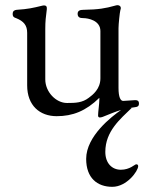

<svg xmlns="http://www.w3.org/2000/svg" viewBox="-20 -435 567 742"><path d="M506 200C501 200 482 221 447 221C413 221 387 196 387 152C387 72 445 25 489 -18H484L503 -21C511 -22 517 -24 517 -35C517 -47 509 -48 502 -48C492 -48 466 -45 456 -45C446 -45 438 -59 438 -95V-326C438 -342 443 -388 445 -395C446 -399 447 -402 447 -404C447 -411 441 -415 434 -415C431 -415 427 -414 424 -413C388 -403 362 -398 301 -397C290 -397 280 -394 280 -382C280 -368 289 -365 301 -365C321 -365 368 -356 368 -315V-132C368 -91 338 -68 323 -57C298 -38 273 -37 239 -37C196 -37 155 -80 155 -128V-323C155 -353 157 -369 161 -400C162 -411 157 -414 151 -414C148 -414 147 -414 143 -413C106 -404 89 -400 44 -397C36 -396 29 -393 29 -381C29 -370 35 -367 42 -365C72 -353 85 -337 85 -308V-105C85 -27 134 14 199 14C261 14 312 -6 364 -57V-51C364 -34 359 -2 359 11C359 16 361 19 366 19C372 19 382 15 386 13C404 6 424 -3 448 -10C412 15 313 91 313 179C313 253 356 287 414 287C470 287 514 226 514 207C514 201 510 200 506 200Z"/></svg>

Font: Garamond-Math
Style: Regular
Weight: 400
Version: Version 2019-08-16